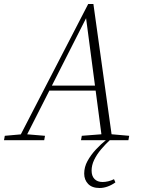

<svg xmlns="http://www.w3.org/2000/svg" viewBox="-54 -701 711 960"><path d="M-34 0 -30 -22 60 -30H75L171 -22L167 0ZM35 0 387 -681H413L508 0H457L374 -628H385L381 -619L67 0ZM179 -248 187 -273H452L451 -248ZM351 0 355 -22 471 -31H489L592 -22L588 0ZM444 239Q406 239 386.5 218.5Q367 198 367 167Q367 134 383.5 104Q400 74 425.5 46.5Q451 19 480 -4V-9L500 -5Q474 19 452 45Q430 71 417 98Q404 125 404 152Q404 179 418.5 194Q433 209 459 209Q472 209 487 205.5Q502 202 516 195L523 211Q505 224 484.5 231.5Q464 239 444 239Z"/></svg>

Font: Source Serif 4 36pt Light
Style: Italic
Weight: 300
Italic angle: -12°
Designer: Frank Grießhammer
Foundry: Adobe Systems Incorporated
Version: Version 4.004;hotconv 1.0.116;makeotfexe 2.5.65601